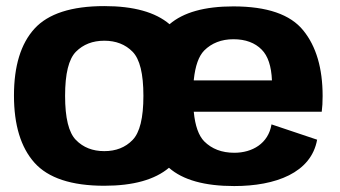

<svg xmlns="http://www.w3.org/2000/svg" viewBox="-20 -620 1145 646"><path d="M331 5C428.5 5 501 -15.5 548.5 -55.5C595 -14.5 668.5 6 768 6C907.5 6 1027 -38.5 1047 -150L893.5 -201.5C883 -137 828.5 -106 768.5 -106C726 -106 692.5 -119 667 -144.5C648.5 -163.5 636.5 -196.5 632 -243.5V-244H1062.5C1064.5 -259 1065.5 -276.5 1065.5 -297C1065.5 -390 1044 -464 1000.5 -517.5C957 -571.5 878.5 -598.5 765 -598.5C668.5 -598.5 597 -578.5 550.5 -538.5C503 -579 430 -599.5 331 -599.5C220.5 -599.5 142 -574 96 -523.5C50 -473 27 -398 27 -298.5C27 -199.5 50 -124 96 -72.5C142 -21 220.5 5 331 5ZM331 -111.5C291.5 -111.5 260 -124 235.5 -149C211 -174 199 -223.5 199 -297.5C199 -372 211 -421 235.5 -446C260 -470.5 291.5 -483 331 -483C370 -483 402 -470.5 426 -446C450.5 -421 462.5 -372 462.5 -297.5C462.5 -223.5 450.5 -174 426 -149C402 -124 370 -111.5 331 -111.5ZM632 -351.5C637 -398.5 648.5 -431 667 -450C692 -475 725 -488 765.5 -488C806 -488 838 -476 860.5 -453C881.5 -432 893 -397.5 895 -349.5H632Z"/></svg>

Font: Anybody
Style: Bold
Weight: 700
Designer: Tyler Finck
Foundry: Etcetera Type Company
Version: Version 1.110